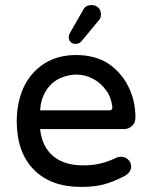

<svg xmlns="http://www.w3.org/2000/svg" viewBox="-20 -726 593 757"><path d="M251 -580Q251 -589 258 -600L308 -687Q317 -706 341 -706Q357 -706 367.5 -696Q378 -686 378 -669Q378 -653 368 -644L301 -563Q292 -553 278 -553Q266 -553 258.5 -560.5Q251 -568 251 -580ZM71 -377Q99 -439 152.5 -474Q206 -509 280 -509Q354 -509 406 -476Q457 -442 485.5 -386Q514 -330 514 -262Q514 -243 501 -230Q488 -217 468 -217H138Q146 -147 189.5 -110.5Q233 -74 308 -74Q346 -74 376.5 -81.5Q407 -89 439 -104Q446 -108 457 -108Q473 -108 485 -97Q497 -86 497 -69Q497 -47 471 -32Q427 -9 389.5 1Q352 11 300 11Q180 11 113 -57.5Q46 -126 46 -249Q46 -317 71 -377ZM411 -291Q424 -291 423 -304Q418 -344 399 -369Q378 -399 346.5 -415.5Q315 -432 280 -432Q250 -432 215 -417Q181 -400 161 -367.5Q141 -335 138 -291Z"/></svg>

Font: 寒蝉全圆体
Style: Regular
Weight: 400
Designer: Warren2060
      Designed by Motoya company      

      [Varela Round]
      Joe Prince(Latin component); Avraham Cornf
Foundry: ChillType
Version: Version 3.200